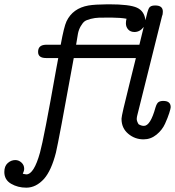

<svg xmlns="http://www.w3.org/2000/svg" viewBox="-36 -636 805 883"><path d="M-16.1 154.8Q-16.1 127.9 -0.5 114Q15.1 100.1 34.2 100.1Q50.3 100.1 62.7 111.6Q75.2 123 75.2 140.1Q75.2 149.9 68.8 163.1Q70.8 163.1 76.4 164.6Q82 166 85 166Q120.1 166 147.9 65.9Q166 1 223.1 -321.8Q225.1 -333 227.1 -342.8Q231 -361.8 231.9 -369.1H175.8Q138.7 -369.1 139.2 -397.9Q139.2 -428.7 173.8 -430.2H243.2Q258.3 -513.2 270 -538.1Q298.8 -598.1 371.1 -610.8Q399.9 -615.7 459 -616.2H465.8Q560.1 -616.2 594 -600.6Q627.9 -585 632.8 -543Q642.6 -586.9 649.2 -598.9Q655.8 -610.8 676.8 -610.8H678.2Q713.4 -610.8 712.9 -582Q712.9 -568.8 709 -561L595.2 -105Q593.3 -98.1 592.8 -88.9Q592.8 -79.1 601.1 -64.9Q613.3 -57.1 626 -57.1Q655.8 -57.1 679.2 -142.1Q685.1 -161.1 693.1 -166.5Q701.2 -171.9 714.8 -171.9Q749 -171.9 749 -143.1Q749 -137.2 742.4 -116.2Q735.8 -95.2 722.9 -66.7Q710 -38.1 683.6 -16.6Q657.2 4.9 624 4.9Q584 4.9 553.5 -21Q522.9 -46.9 522.9 -88.9Q522.9 -89.8 522.9 -90.8Q522.9 -105 560.1 -252.9Q577.1 -322.8 588.9 -369.1H303.2Q233.4 15.6 221.2 65.9Q200.2 147.9 167 186Q129.9 227.1 85 227.1Q45.9 227.1 14.9 209Q-16.1 190.9 -16.1 154.8ZM314 -430.2H605L625 -512.2Q607.9 -489.3 583 -488.8Q564 -488.8 553.5 -500.5Q543 -512.2 543 -528.8Q543 -540 545.9 -549.8Q520 -554.7 475.1 -555.2Q438 -555.2 419.4 -554.7Q400.9 -554.2 380.9 -549.1Q360.8 -543.9 352.5 -537.4Q344.2 -530.8 335.2 -515.4Q326.2 -500 322.5 -481.2Q318.8 -462.4 314 -430.2Z"/></svg>

Font: CMU Typewriter Text Variable Width
Style: Italic
Weight: 500
Italic angle: -14.04°
Version: Version 0.7.0